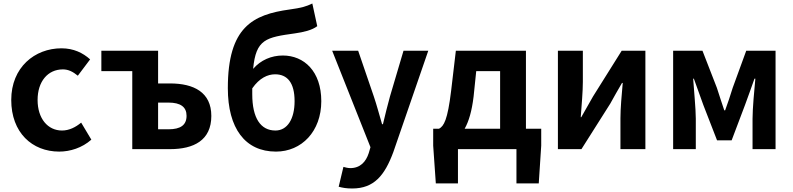

<svg xmlns="http://www.w3.org/2000/svg" viewBox="-20 -849 4513 1093"><path d="M317 14C379 14 447 -7 500 -54L442 -151C411 -125 374 -106 333 -106C252 -106 194 -174 194 -280C194 -385 252 -454 338 -454C369 -454 395 -441 423 -418L493 -511C452 -548 399 -574 330 -574C178 -574 44 -466 44 -280C44 -94 163 14 317 14Z M733 0H948C1083 0 1183 -50 1183 -189C1183 -324 1083 -374 948 -374H880V-560H557V-444H733ZM880 -113V-265H939C1008 -265 1042 -240 1042 -190C1042 -137 1008 -113 939 -113Z M1551 14C1697 14 1809 -101 1809 -273C1809 -443 1711 -533 1590 -533C1525 -533 1464 -507 1421 -457C1437 -627 1495 -636 1659 -659C1708 -666 1756 -677 1786 -700L1758 -829C1723 -812 1695 -804 1629 -795C1419 -766 1277 -695 1277 -347C1277 -119 1375 14 1551 14ZM1416 -346C1457 -405 1504 -426 1546 -426C1616 -426 1657 -378 1657 -273C1657 -172 1616 -106 1548 -106C1464 -106 1416 -176 1416 -313Z M1985 224C2110 224 2170 149 2219 17L2418 -560H2277L2200 -300C2186 -248 2172 -194 2160 -142H2155C2139 -196 2125 -250 2108 -300L2019 -560H1871L2089 -11L2079 23C2063 72 2031 108 1974 108C1961 108 1945 104 1935 101L1908 214C1930 220 1952 224 1985 224Z M2587 0H2920V195H3047L3061 -20V-116H2974V-560H2575L2548 -331C2528 -166 2507 -131 2479 -116H2446V-20L2461 195H2587ZM2625 -116C2649 -158 2666 -217 2676 -299L2691 -444H2827V-116Z M3156 0H3290L3454 -259C3472 -291 3501 -344 3521 -377H3525C3519 -307 3512 -233 3512 -176V0H3654V-560H3519L3356 -300C3338 -268 3308 -216 3289 -182H3286C3291 -252 3298 -327 3298 -383V-560H3156Z M3812 0H3941V-173C3941 -230 3930 -339 3926 -401H3930C3946 -355 3968 -297 3984 -251L4062 -50H4145L4221 -251C4237 -297 4259 -353 4275 -401H4280C4274 -339 4264 -230 4264 -173V0H4395V-560H4228L4151 -349C4137 -303 4123 -262 4108 -221H4103C4090 -262 4075 -303 4061 -349L3979 -560H3812Z"/></svg>

Font: Noto Sans Mono CJK HK
Style: Bold
Weight: 700
Designer: Ryoko NISHIZUKA 西塚涼子 (kana, bopomofo & ideographs); Paul D. Hunt (Latin, Greek & Cyrillic); Sandoll Communications 산돌커뮤니
Foundry: Adobe
Version: Version 2.004;hotconv 1.0.118;makeotfexe 2.5.65603